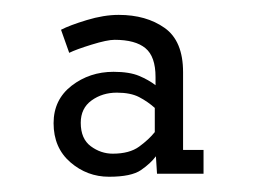

<svg xmlns="http://www.w3.org/2000/svg" viewBox="-20 -772 340 258"><path d="M126.5 -534.5Q97 -534.5 74.5 -554Q52 -573.5 52 -606.5Q52 -638 76.2 -656.8Q100.5 -675.5 132.5 -675.5Q154 -675.5 167 -670Q180 -664.5 189 -657.5V-668.5Q189 -696 175.5 -707.2Q162 -718.5 134 -718.5Q124 -718.5 103 -712Q82 -705.5 73 -701L62 -732Q73.5 -738 96.5 -745Q119.5 -752 139.5 -752Q176.5 -752 201.2 -734.5Q226 -717 226 -675V-570.5H253.5V-538.5H191L189.5 -562Q182.5 -552.5 169.5 -543.5Q156.5 -534.5 126.5 -534.5ZM131.5 -565.5Q154 -565.5 167 -575Q180 -584.5 188 -594.5V-627Q178.5 -635.5 167 -641.5Q155.5 -647.5 137 -647.5Q117.5 -647.5 103 -637Q88.5 -626.5 88.5 -607Q88.5 -585.5 102 -575.5Q115.5 -565.5 131.5 -565.5Z"/></svg>

Font: Trispace Condensed ExtraLight
Style: Regular
Weight: 200
Width: 3
Designer: Tyler Finck
Foundry: Etcetera Type Company
Version: Version 1.210; ttfautohint (v1.8.3)